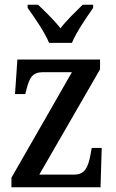

<svg xmlns="http://www.w3.org/2000/svg" viewBox="-20 -786 485 806"><path d="M186 -606H282C300 -651 345 -715 371 -753V-766H327C298 -737 259 -701 234 -667C208 -701 170 -737 140 -766H96V-753C123 -715 168 -651 186 -606ZM28 0H402L407 -165H365L360 -137C350 -82 335 -53 291 -53H145L400 -495V-536H53L43 -391H86L90 -406C103 -459 115 -483 161 -483H282L28 -40Z"/></svg>

Font: Noto Serif Georgian Condensed Medium
Style: Regular
Weight: 500
Width: 3
Designer: Monotype Design Team, Akaki Razmadze
Foundry: Google LLC
Version: Version 2.003